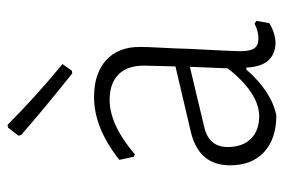

<svg xmlns="http://www.w3.org/2000/svg" viewBox="-138 -586 730 493"><g transform="rotate(-90 226.5 -339.0)"><path d="M353 -345Q353 -324 351 -289.5Q349 -255 348 -216Q342 -102 342 -87Q342 -61 349.5 -50.5Q357 -40 375 -40Q393 -40 413 -50L420 -45L414 -12Q390 3 363 4Q303 2 300 -71H295Q238 -6 177 6Q117 6 83 -25.5Q49 -57 49 -113Q49 -194 137 -214L303 -253L305 -334Q305 -377 282 -399.5Q259 -422 217 -422Q153 -422 77 -357L71 -360L63 -397Q145 -462 224 -462Q285 -462 319 -431Q353 -400 353 -345ZM147 -179Q96 -167 96 -119Q96 -81 117 -59.5Q138 -38 175 -38Q205 -38 236.5 -59Q268 -80 298 -119L302 -216ZM309 -543 292 -519 285 -518Q197 -588 127 -649L125 -656L146 -683L153 -684Q224 -613 309 -543Z"/></g></svg>

Font: Luna Sans Light
Style: Regular
Weight: 300
Designer: Juan Pablo del Peral
Foundry: Huerta Tipografica
Version: Version 2.001; ttfautohint (v1.5)